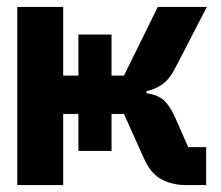

<svg xmlns="http://www.w3.org/2000/svg" viewBox="-20 -536 640 556"><path d="M207 -206H163V0H30V-516H163V-317H207V-436H303V-317H339L437 -516H579L487 -338Q471 -307 451 -292.5Q431 -278 404 -272V-266Q436 -262 454 -246Q472 -230 487 -196L525 -110H577V0H520Q478 0 447 -17Q416 -34 397 -77L339 -206H303V-99H207Z"/></svg>

Font: Lilex
Style: Regular
Weight: 400
Monospace: yes
Designer: Mike Abbink, Paul van der Laan, Pieter van Rosmalen, Mikhael Khrustik
Foundry: Mikhael Khrustik
Version: Version 2.510